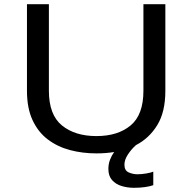

<svg xmlns="http://www.w3.org/2000/svg" viewBox="-20 -720 915 915"><path d="M439.5 11Q373 11 313.5 -4.8Q254 -20.5 207.8 -55.5Q161.5 -90.5 135 -147.8Q108.5 -205 108.5 -287V-700H213V-287.5Q213 -173 275.2 -122.2Q337.5 -71.5 439.5 -71.5Q541.5 -71.5 602.5 -122.2Q663.5 -173 663.5 -287.5V-700H768V-287Q768 -186.5 729.5 -123.8Q691 -61 628 -28.5Q606.5 -9.5 589.8 15.8Q573 41 573 65Q573 92.5 593 101.5Q613 110.5 635 110.5Q655.5 110.5 678 106.5Q700.5 102.5 710.5 98V162.5Q695.5 168 671.5 171.5Q647.5 175 618.5 175Q587.5 175 559.5 166.5Q531.5 158 514 138.2Q496.5 118.5 496.5 85Q496.5 62 504.2 41.5Q512 21 524 4.5Q484.5 11 439.5 11Z"/></svg>

Font: Trispace SemiExpanded
Style: Regular
Weight: 400
Width: 6
Designer: Tyler Finck
Foundry: Etcetera Type Company
Version: Version 1.210; ttfautohint (v1.8.3)